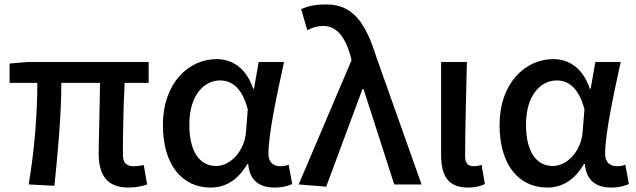

<svg xmlns="http://www.w3.org/2000/svg" viewBox="-20 -830 2862 864"><path d="M558 14C594 14 622 7 642 0L627 -87C608 -84 594 -82 584 -82C550 -82 533 -95 533 -134C533 -178 534 -341 541 -457H649V-551H103L23 -544V-457H148C148 -317 135 -153 109 0L225 6C240 -144 256 -310 256 -457H430C429 -345 424 -190 424 -140C424 -44 460 14 558 14Z M928 14C997 14 1052 -22 1093 -92H1097C1103 -18 1147 14 1216 14C1252 14 1278 6 1295 -2L1279 -89C1268 -84 1254 -82 1242 -82C1211 -82 1188 -99 1188 -137C1188 -231 1228 -411 1258 -551H1144L1123 -431H1119C1087 -527 1022 -564 955 -564C828 -564 713 -455 713 -268C713 -87 800 14 928 14ZM953 -83C878 -83 832 -148 832 -269C832 -403 899 -468 970 -468C1019 -468 1068 -440 1095 -338L1087 -237C1081 -152 1018 -83 953 -83Z M1448 10 1611 -429H1616L1754 0H1877L1673 -575C1624 -733 1564 -810 1449 -810C1395 -810 1365 -802 1335 -789L1363 -694C1384 -705 1404 -713 1436 -713C1493 -713 1532 -667 1557 -580L1562 -559L1324 0Z M2086 14C2122 14 2143 7 2162 -2L2147 -88C2135 -84 2123 -82 2114 -82C2088 -82 2073 -93 2073 -126C2073 -246 2078 -408 2081 -551H1965V-133C1965 -41 1995 14 2086 14Z M2443 14C2512 14 2567 -22 2608 -92H2612C2618 -18 2662 14 2731 14C2767 14 2793 6 2810 -2L2794 -89C2783 -84 2769 -82 2757 -82C2726 -82 2703 -99 2703 -137C2703 -231 2743 -411 2773 -551H2659L2638 -431H2634C2602 -527 2537 -564 2470 -564C2343 -564 2228 -455 2228 -268C2228 -87 2315 14 2443 14ZM2468 -83C2393 -83 2347 -148 2347 -269C2347 -403 2414 -468 2485 -468C2534 -468 2583 -440 2610 -338L2602 -237C2596 -152 2533 -83 2468 -83Z"/></svg>

Font: Noto Sans CJK HK Medium
Style: Regular
Weight: 500
Designer: Ryoko NISHIZUKA 西塚涼子 (kana, bopomofo & ideographs); Paul D. Hunt (Latin, Greek & Cyrillic); Sandoll Communications 산돌커뮤니
Foundry: Adobe
Version: Version 2.004;hotconv 1.0.118;makeotfexe 2.5.65603